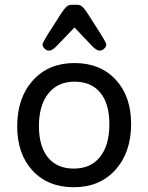

<svg xmlns="http://www.w3.org/2000/svg" viewBox="-20 -774 621 804"><path d="M186 -562Q175 -562 166.5 -570.5Q158 -579 158 -588Q158 -597 207 -672Q241 -727 253 -740.5Q265 -754 278 -754H305Q318 -754 330 -740.5Q342 -727 376 -672Q425 -597 425 -588Q425 -579 416.5 -570.5Q408 -562 397 -562Q384 -562 364 -583L292 -659L219 -583Q199 -562 186 -562ZM292 -510Q400 -510 464.5 -440.5Q529 -371 529 -255Q529 -136 463.5 -63Q398 10 289 10Q181 10 116.5 -59.5Q52 -129 52 -245Q52 -364 117.5 -437Q183 -510 292 -510ZM289 -68Q360 -68 399 -117Q438 -166 438 -254Q438 -340 400 -386Q362 -432 292 -432Q222 -432 182.5 -382.5Q143 -333 143 -246Q143 -161 181 -114.5Q219 -68 289 -68Z"/></svg>

Font: Solway
Style: Regular
Weight: 400
Designer: Mariya V. Pigoulevskaya
Foundry: The Northern Block Ltd.
Version: Version 1.000;hotconv 1.0.109;makeotfexe 2.5.65596